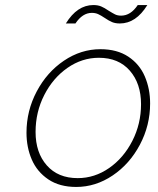

<svg xmlns="http://www.w3.org/2000/svg" viewBox="-20 -736 625 761"><path d="M85 -210Q85 -297 125.5 -373.5Q166 -450 233.5 -495.5Q301 -541 378 -541Q444 -541 488.5 -511.5Q533 -482 554 -433Q575 -384 575 -326Q575 -239 534.5 -162.5Q494 -86 426.5 -40.5Q359 5 282 5Q216 5 171.5 -25Q127 -55 106 -103.5Q85 -152 85 -210ZM539 -323Q539 -405 494.5 -456Q450 -507 372 -507Q305 -507 247.5 -467Q190 -427 155.5 -359.5Q121 -292 121 -213Q121 -131 165.5 -80.5Q210 -30 288 -30Q355 -30 412.5 -70Q470 -110 504.5 -177.5Q539 -245 539 -323ZM350 -716Q368 -716 381 -710.5Q394 -705 410 -694Q426 -684 436 -679Q446 -674 460 -674Q498 -674 526 -716H564Q519 -643 455 -643Q437 -643 424 -648.5Q411 -654 395 -665Q380 -675 369 -680Q358 -685 344 -685Q307 -685 279 -643H241Q286 -716 350 -716Z"/></svg>

Font: Be Vietnam Thin
Style: Italic
Weight: 250
Italic angle: -9°
Designer: Gabriel Lam
Foundry: TypeRant
Version: Version 3.000